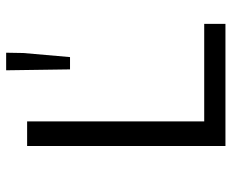

<svg xmlns="http://www.w3.org/2000/svg" viewBox="-86 -686 771 640"><g transform="rotate(-90 300.0 -365.5)"><path d="M389.2 -518.1 386.2 -731H444.8L443.8 -673.8L430.2 -518.1ZM133.8 0V-661.1H215.8V-70.8H541V0Z"/></g></svg>

Font: Office Code Pro D
Style: Regular
Weight: 400
Designer: Nathan Rutzky & Paul D. Hunt
Foundry: Adobe Systems Incorporated
Version: Version 1.004;PS 001.004;hotconv 1.0.70;makeotf.lib2.5.58329